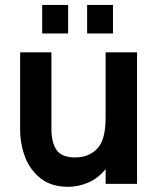

<svg xmlns="http://www.w3.org/2000/svg" viewBox="-20 -726 624 758"><path d="M249 11.5Q185 11.5 142.5 -20Q98.5 -54.5 79 -106Q59.5 -157.5 59.5 -214.5V-519.5H183V-217.5Q183 -163.5 203.2 -134Q223.5 -104.5 277 -104.5Q330 -104.5 363.5 -138.8Q397 -173 397 -261.5V-519.5H521V0H397V-58.5Q368 -22.5 329 -5.5Q290 11.5 249 11.5ZM249 -594H146.5V-706.5H249ZM426 -594H324V-706.5H426Z"/></svg>

Font: Acari Sans
Style: Bold
Weight: 700
Designer: Alfredo Marco Pradil and Stefan Peev (font) & Cristiano Sobral (main changes)
Foundry: Alfredo Marco Pradil and Stefan Peev (font) & Cristiano Sobral (main changes)
Version: Version 1.063; ttfautohint (v1.8.3)